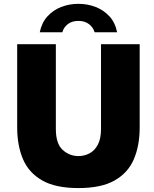

<svg xmlns="http://www.w3.org/2000/svg" viewBox="-20 -948 786 978"><path d="M379.5 10Q263 10 194.8 -29Q126.5 -68 97 -137.5Q67.5 -207 67.5 -299V-723H264.5V-291Q264.5 -216 299.2 -184.5Q334 -153 379.5 -153Q409.5 -153 435.8 -166.8Q462 -180.5 478.2 -210.8Q494.5 -241 494.5 -291V-723H691.5V-299Q691.5 -207 662 -137.5Q632.5 -68 564.2 -29Q496 10 379.5 10ZM182.5 -783.5Q192.5 -832.5 221.5 -864.5Q250.5 -896.5 291.8 -912.5Q333 -928.5 379.5 -928.5Q426 -928.5 467.2 -912.5Q508.5 -896.5 537.8 -864.5Q567 -832.5 576.5 -783.5H462Q454.5 -809 433.2 -825.2Q412 -841.5 379.5 -841.5Q346.5 -841.5 325.5 -825.2Q304.5 -809 297.5 -783.5Z"/></svg>

Font: Public Sans Thin Black
Style: Regular
Weight: 900
Version: Version 2.001